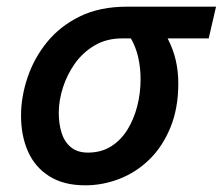

<svg xmlns="http://www.w3.org/2000/svg" viewBox="-20 -542 667 575"><path d="M235 13Q171 13 128 -14Q85 -41 64 -88Q43 -135 43 -196Q43 -252 62.5 -310Q82 -368 121 -416Q160 -464 219.5 -493Q279 -522 360 -522H627L605 -427H482Q499 -394 506.5 -361Q514 -328 514 -292Q514 -218 490.5 -160.5Q467 -103 427.5 -64.5Q388 -26 338 -6.5Q288 13 235 13ZM243 -85Q283 -85 312.5 -103.5Q342 -122 361.5 -153.5Q381 -185 391 -224Q401 -263 401 -305Q401 -339 394 -370Q387 -401 372 -427H346Q299 -427 263.5 -406Q228 -385 204.5 -352Q181 -319 168.5 -280Q156 -241 156 -204Q156 -171 164.5 -144Q173 -117 192.5 -101Q212 -85 243 -85Z"/></svg>

Font: Ubuntu Sans SemiBold
Style: Italic
Weight: 600
Italic angle: -13.5°
Designer: Dalton Maag Ltd
Foundry: Dalton Maag Ltd
Version: Version 1.006